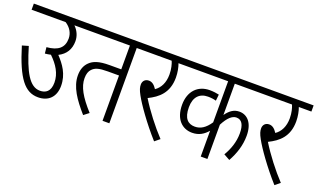

<svg xmlns="http://www.w3.org/2000/svg" viewBox="-70 -994 2276 1378"><g transform="rotate(20 1068.5 -305.0)"><path d="M0 -622V-575H260C299 -550 321 -513 321 -471C321 -402 279 -366 192 -359L197 -312C213 -313 227 -316 241 -319C296 -266 333 -208 333 -139C333 -71 297 -49 254 -49C175 -49 124 -142 70 -324L22 -310C92 -80 157 0 257 0C335 0 386 -48 386 -133C386 -223 339 -285 291 -336C345 -363 373 -408 373 -470C373 -511 355 -548 327 -575H445V-622Z M803 -575H893V-622H432V-575H751V-393H663C579 -393 540 -377 512 -350C484 -323 473 -287 473 -247C473 -158 530 -78 606 9L645 -21C562 -113 525 -178 525 -244C525 -276 533 -299 548 -314C570 -337 598 -346 666 -346H751V0H803Z M1187 -19C1121 -89 1048 -184 999 -264C1075 -301 1140 -355 1140 -471C1140 -510 1132 -549 1122 -575H1218V-622H881V-575H1070C1079 -554 1089 -519 1089 -476C1089 -414 1066 -369 1027 -342C1009 -370 990 -385 966 -385C936 -385 920 -364 920 -339C920 -319 925 -299 945 -263C976 -206 1056 -92 1149 12Z M1813 -575V-622H1205V-575H1501V-261C1466 -209 1430 -187 1387 -187C1336 -187 1300 -217 1300 -304C1300 -381 1339 -422 1404 -422C1427 -422 1449 -419 1466 -414L1471 -462C1453 -466 1427 -470 1400 -470C1309 -470 1248 -407 1248 -304C1248 -192 1309 -139 1383 -139C1436 -139 1472 -163 1501 -197V0H1552V-262C1584 -324 1616 -351 1647 -351C1688 -351 1708 -317 1708 -252C1708 -185 1686 -125 1655 -73L1702 -47C1737 -110 1760 -178 1760 -253C1760 -350 1713 -398 1653 -398C1613 -398 1582 -378 1552 -336V-575Z M2106 -19C2040 -89 1967 -184 1918 -264C1994 -301 2059 -355 2059 -471C2059 -510 2051 -549 2041 -575H2137V-622H1800V-575H1989C1998 -554 2008 -519 2008 -476C2008 -414 1985 -369 1946 -342C1928 -370 1909 -385 1885 -385C1855 -385 1839 -364 1839 -339C1839 -319 1844 -299 1864 -263C1895 -206 1975 -92 2068 12Z"/></g></svg>

Font: Noto Sans Devanagari Condensed Light
Style: Regular
Weight: 300
Width: 3
Designer: Jelle Bosma - Monotype Design Team
Foundry: Monotype Imaging Inc.
Version: Version 2.004